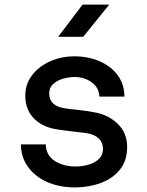

<svg xmlns="http://www.w3.org/2000/svg" viewBox="-20 -805 640 835"><path d="M306 10Q238 10 185 -13.5Q132 -37 101.5 -79.5Q71 -122 71 -177H179Q180 -130 217.5 -105.5Q255 -81 308 -81Q338 -81 365.5 -89Q393 -97 410.5 -114Q428 -131 428 -158Q428 -184 409.5 -202.5Q391 -221 356 -226Q324 -230 289.5 -234Q255 -238 224 -243Q163 -253 126.5 -291Q90 -329 90 -389Q90 -440 120 -478.5Q150 -517 198.5 -538.5Q247 -560 303 -560Q364 -560 413.5 -538.5Q463 -517 492 -477.5Q521 -438 521 -385H412Q411 -423 379.5 -446.5Q348 -470 304 -470Q279 -470 253.5 -462.5Q228 -455 211 -439.5Q194 -424 194 -399Q194 -344 262 -334Q281 -331 315 -327.5Q349 -324 388 -317Q450 -307 491.5 -267Q533 -227 533 -166Q533 -107 502 -68Q471 -29 419 -9.5Q367 10 306 10ZM233 -645 339 -785H455L342 -645Z"/></svg>

Font: Tiny SemiBold
Style: Regular
Weight: 600
Designer: Philipp Nurullin, Konstantin Bulenkov
Foundry: JetBrains
Version: Version 2.251; ttfautohint (v1.8.4.7-5d5b)